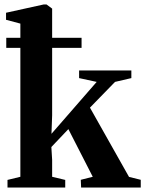

<svg xmlns="http://www.w3.org/2000/svg" viewBox="-20 -838 649 858"><path d="M13.5 0V-34L71 -48V-732.5L7 -749.5V-781L175 -818H188L213 -799.5V-322.5L210 -240L412 -472L333.5 -489V-523H567V-489L494 -472L382 -357L556.5 -47.5L609 -34.5V0H342.5L341 -34.5L394.5 -48L285.5 -261L209.5 -181L213 -123.5V-48L271.5 -34V0ZM8 -669H344.5V-624H8Z"/></svg>

Font: Merriweather 96pt
Style: Bold
Weight: 700
Version: Version 2.100